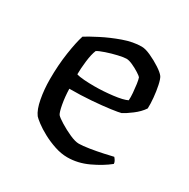

<svg xmlns="http://www.w3.org/2000/svg" viewBox="-121 -611 709 721"><g transform="rotate(30 233.5 -250.0)"><path d="M260 0Q233 0 204.5 -9.5Q176 -19 151 -32.5Q126 -46 109 -59Q92 -72 87 -78Q72 -98 64.5 -138Q57 -178 57 -222Q57 -283 65 -336.5Q73 -390 83 -421Q102 -433 138 -451.5Q174 -470 216 -485Q258 -500 295 -500Q311 -500 335 -489Q359 -478 380.5 -464Q402 -450 410 -439Q416 -430 421 -406.5Q426 -383 428.5 -356Q431 -329 430 -310Q416 -289 392 -271Q368 -253 354 -246Q344 -243 311.5 -238.5Q279 -234 233.5 -230.5Q188 -227 138 -227Q139 -192 144.5 -162Q150 -132 156 -123Q163 -115 185 -101.5Q207 -88 231.5 -77Q256 -66 272 -66Q288 -66 316.5 -70.5Q345 -75 372.5 -81Q400 -87 412 -90Q415 -87 419.5 -80Q424 -73 424 -66Q393 -41 349 -20.5Q305 0 260 0ZM214 -282Q253 -282 294 -287Q335 -292 353 -301Q354 -314 352.5 -333Q351 -352 348.5 -369.5Q346 -387 343 -395Q340 -399 326 -408Q312 -417 295.5 -424.5Q279 -432 268 -432Q257 -432 233 -426.5Q209 -421 185.5 -413Q162 -405 153 -399Q145 -380 141 -347Q137 -314 137 -289Q149 -285 170.5 -283.5Q192 -282 214 -282Z"/></g></svg>

Font: Texturina Light
Style: Regular
Weight: 300
Designer: Guillermo Torres Carreño
Foundry: Omnibus-Type
Version: Version 1.002; ttfautohint (v1.8.3)